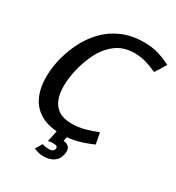

<svg xmlns="http://www.w3.org/2000/svg" viewBox="-198 -796 996 1086"><g transform="rotate(30 300.0 -253.0)"><path d="M296 -71Q339 -71 378.5 -81.5Q418 -92 461 -109L475 -37Q433 -18 384 -4Q335 10 279 10Q197 10 146 -18Q95 -46 70 -94Q45 -142 41.5 -203.5Q38 -265 52 -333Q67 -400 96.5 -461.5Q126 -523 171.5 -571Q217 -619 280 -647Q343 -675 425 -675Q480 -675 523.5 -661Q567 -647 600 -629L556 -557Q521 -573 485.5 -584Q450 -595 407 -595Q337 -595 288 -558Q239 -521 209 -461.5Q179 -402 164 -333Q153 -281 152.5 -234Q152 -187 166 -150Q180 -113 211.5 -92Q243 -71 296 -71ZM268 77Q261 77 250.5 77.5Q240 78 231 81L248 0H315L307 36Q328 36 342.5 50.5Q357 65 350 100Q334 169 248 169Q230 169 214.5 164Q199 159 188 155L214 111Q232 118 259 118Q287 118 292 97Q295 77 268 77Z"/></g></svg>

Font: Epunda Sans Medium
Style: Italic
Weight: 500
Italic angle: -12.0243°
Designer: Simon Atzbach
Foundry: typofactur
Version: Version 2.204; ttfautohint (v1.8.4.7-5d5b)